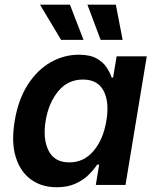

<svg xmlns="http://www.w3.org/2000/svg" viewBox="-20 -785 664 815"><path d="M220.7 9.8Q156.7 9.8 111.3 -23.2Q65.9 -56.2 46.6 -119.1Q27.3 -182.1 42.5 -272Q57.6 -362.8 97.9 -425.5Q138.2 -488.3 194.8 -520.5Q251.5 -552.7 314.5 -552.7Q362.3 -552.7 390.6 -536.6Q418.9 -520.5 433.3 -497.8Q447.8 -475.1 454.1 -455.6H460L475.1 -545.9H603L512.7 0H386.7L400.9 -86.4H392.6Q379.4 -66.4 357.2 -43.9Q335 -21.5 301.3 -5.9Q267.6 9.8 220.7 9.8ZM274.4 -95.7Q335.9 -95.7 377.2 -144.5Q418.5 -193.4 431.6 -272.5Q444.8 -352.1 419.7 -399.7Q394.5 -447.3 332 -447.3Q268.1 -447.3 227.3 -397.9Q186.5 -348.6 173.8 -272.5Q161.1 -195.8 186 -145.8Q210.9 -95.7 274.4 -95.7ZM239.3 -615.7 149.9 -765.1H276.9L334.5 -615.7ZM407.2 -615.7 351.1 -765.1H471.7L500.5 -615.7Z"/></svg>

Font: Inter Semi Bold
Style: Italic
Weight: 600
Italic angle: -9.39999°
Designer: Rasmus Andersson
Foundry: rsms
Version: Version 4.000;git-3c8e0fc